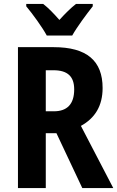

<svg xmlns="http://www.w3.org/2000/svg" viewBox="-20 -953 595 973"><path d="M217 -773H346C370 -816 419 -882 450 -921V-933H365C337 -911 313 -887 281 -852C252 -885 225 -913 199 -933H113V-921C145 -883 195 -814 217 -773ZM252 -714H71V0H212V-278H266L397 0H554L390 -315C461 -354 500 -416 500 -507C500 -645 420 -714 252 -714ZM251 -597C322 -597 356 -566 356 -500C356 -425 320 -389 253 -389H212V-597Z"/></svg>

Font: Noto Sans Lao UI Cond
Style: Bold
Weight: 700
Width: 3
Designer: Monotype Design Team
Foundry: Monotype Imaging Inc.
Version: Version 2.000